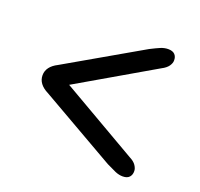

<svg xmlns="http://www.w3.org/2000/svg" viewBox="-92 -682 707 680"><g transform="rotate(20 261.5 -341.5)"><path d="M134.5 -348.5V-335.5L433 -509Q450.5 -518 458 -529Q465.5 -540 465.5 -549.5Q466 -563.5 458 -572.2Q450 -581 432.5 -581Q418.5 -581 404.2 -575Q390 -569 368.5 -558L84.5 -394.5Q65.5 -385 55.5 -371.8Q45.5 -358.5 45.5 -342Q45.5 -325 55.5 -311.8Q65.5 -298.5 84.5 -289L370.5 -125Q391.5 -114.5 406 -108.2Q420.5 -102 434.5 -102Q451.5 -102 459.5 -111Q467.5 -120 467 -134Q467 -143.5 459.5 -154.8Q452 -166 435 -174.5Z"/></g></svg>

Font: Fraunces
Style: Bold
Weight: 700
Version: Version 1.000;[b76b70a41]